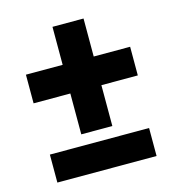

<svg xmlns="http://www.w3.org/2000/svg" viewBox="-97 -712 731 796"><g transform="rotate(-15 269.0 -314.5)"><path d="M489.3 -466.3V-343.3H333V-168H199.7V-343.3H42V-466.3H199.7V-629.4H333V-466.3ZM478 -120.6V-0.5H52.2V-120.6Z"/></g></svg>

Font: Vazirmatn FD ExtraBold
Style: Regular
Weight: 800
Designer: Saber Rastikerdar
Foundry: Saber Rastikerdar
Version: Version 33.003